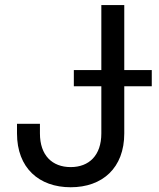

<svg xmlns="http://www.w3.org/2000/svg" viewBox="-20 -748 645 777"><path d="M266.1 9.8C394.5 9.8 482.9 -68.4 482.9 -208V-398.9H594.2V-464.4H482.9V-727.5H390.1V-464.4H278.8V-398.9H390.1V-208C390.1 -119.1 340.3 -71.8 266.1 -71.8C191.4 -71.8 141.6 -119.1 141.6 -208V-247.1H48.8V-208C48.8 -68.4 137.7 9.8 266.1 9.8Z"/></svg>

Font: Raveo
Style: Regular
Weight: 400
Designer: Jakub Foglar, Rasmus Andersson (Inter)
Foundry: Jakubfoglar.com
Version: Version 1.100;Glyphs 3.2.3 (3260)